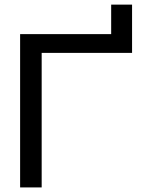

<svg xmlns="http://www.w3.org/2000/svg" viewBox="-20 -819 651 839"><path d="M67.9 0V-669.9H465.8V-798.8H557.1V-587.9H162.1V0Z"/></svg>

Font: LT Wave Text
Style: Regular
Weight: 400
Designer: Daniel Lyons
Version: Version 2.5 (Glyphs App)